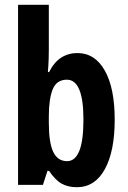

<svg xmlns="http://www.w3.org/2000/svg" viewBox="-20 -780 540 810"><path d="M186 -759.8V-569.8Q186 -554.2 185.3 -531Q184.6 -507.8 182.1 -476.1H187Q208.5 -518.1 238.5 -537.1Q268.6 -556.2 306.2 -556.2Q380.4 -556.2 422.1 -482.4Q463.9 -408.7 463.9 -274.9Q463.9 -141.6 422.1 -65.9Q380.4 9.8 304.2 9.8Q267.1 9.8 240.2 -5.1Q213.4 -20 187 -59.1H180.2L161.1 0H56.2V-759.8ZM262.2 -443.8Q218.8 -443.8 202.4 -403.3Q186 -362.8 186 -289.1V-262.2Q186 -178.2 204.6 -139.2Q223.1 -100.1 263.2 -100.1Q296.9 -100.1 314.5 -143.1Q332 -186 332 -275.9Q332 -443.8 262.2 -443.8Z"/></svg>

Font: Open Sans Condensed
Style: Bold
Weight: 700
Width: 3
Designer: Monotype Design Team
Foundry: Monotype Imaging Inc.
Version: Version 3.003; ttfautohint (v1.8.4)